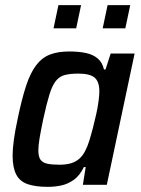

<svg xmlns="http://www.w3.org/2000/svg" viewBox="-20 -718 547 746"><path d="M166 8Q118 8 87.5 -2.5Q57 -13 43 -40Q29 -67 29 -114Q29 -140 34 -176Q39 -212 49 -258Q65 -335 81.5 -385Q98 -435 120.5 -464.5Q143 -494 174 -506Q205 -518 249 -518Q286 -518 314 -512Q342 -506 360 -490.5Q378 -475 384 -448H390L410 -510H503L395 0H302L313 -69H306Q290 -36 267 -19.5Q244 -3 218.5 2.5Q193 8 166 8ZM211 -78Q238 -78 257 -84Q276 -90 290 -103Q304 -116 313 -136Q320 -149 327 -171.5Q334 -194 341 -221Q348 -248 354 -275Q360 -302 363 -325.5Q366 -349 366 -363Q366 -401 347.5 -416.5Q329 -432 285 -432Q252 -432 231.5 -426.5Q211 -421 197 -403.5Q183 -386 172 -350.5Q161 -315 148 -255Q139 -212 134 -182.5Q129 -153 129 -134Q129 -110 137 -98Q145 -86 163.5 -82Q182 -78 211 -78ZM379 -608 398 -698H486L467 -608ZM188 -608 207 -698H295L276 -608Z"/></svg>

Font: Saira SemiCondensed Medium
Style: Italic
Weight: 500
Width: 4
Italic angle: -12°
Designer: Hector Gatti with collaboration of the Omnibus-Type team
Foundry: Omnibus-Type
Version: Version 1.101